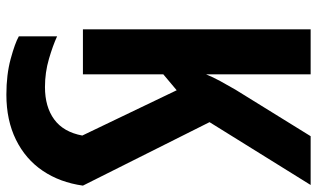

<svg xmlns="http://www.w3.org/2000/svg" viewBox="-216 -538 994 602"><g transform="rotate(90 281.0 -237.0)"><path d="M277 240Q214 240 164.5 226.5Q115 213 94 201V81Q122 94 164.5 106.5Q207 119 253 119Q315 119 354.5 90Q394 61 405 2L263 -294L213 -252V0H72V-714H213V-386Q222 -408 234.5 -431Q247 -454 261 -478L407 -714H560L363 -397L562 0Q552 72 515.5 126Q479 180 418 210Q357 240 277 240Z"/></g></svg>

Font: Noto Sans Condensed
Style: Bold
Weight: 700
Width: 3
Designer: Monotype Design Team
Foundry: Monotype Imaging Inc.
Version: Version 2.013; ttfautohint (v1.8.4.7-5d5b)